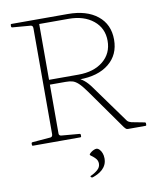

<svg xmlns="http://www.w3.org/2000/svg" viewBox="-103 -812 933 1138"><g transform="rotate(-10 364.0 -243.0)"><path d="M207 -339V-368H384Q477 -368 533 -414Q589 -460 589 -536Q589 -612 532.5 -658Q476 -704 384 -704H207V-733H384Q497 -733 562.5 -680.5Q628 -628 628 -536Q628 -445 562.5 -392Q497 -339 384 -339ZM169 0V-733H207V0ZM618 0Q613 0 610 -1Q607 -2 603.5 -5.5Q600 -9 595 -15L423 -258Q396 -296 377.5 -313Q359 -330 342 -334.5Q325 -339 302 -339L320 -355Q348 -355 370 -348Q392 -341 412.5 -324.5Q433 -308 453 -280L619 -50Q624 -44 630.5 -41Q637 -38 644 -36L722 -21Q728 -20 728 -14V-6Q728 0 722 0ZM46 0Q40 0 40 -6V-14Q40 -20 46 -21L156 -30Q163 -31 166 -36Q169 -41 169 -48V-222H207V-44Q207 -37 212 -33.5Q217 -30 224 -30L330 -21Q336 -20 336 -14V-6Q336 0 330 0ZM40 -727Q40 -733 46 -733H207V-511H169V-685Q169 -693 166 -697.5Q163 -702 156 -703L46 -712Q40 -713 40 -719ZM362 246Q356 248 352 243L351 242Q347 237 353 235Q376 225 394 209.5Q412 194 412 172Q412 153 398.5 139Q385 125 371 116Q366 112 369 107Q374 101 381.5 95.5Q389 90 397.5 86.5Q406 83 412 83Q421 83 430 92Q439 101 444.5 115.5Q450 130 450 147Q450 169 442 185.5Q434 202 420.5 214Q407 226 392 233.5Q377 241 362 246Z"/></g></svg>

Font: Hahmlet Thin
Style: Regular
Weight: 250
Version: Version 1.002